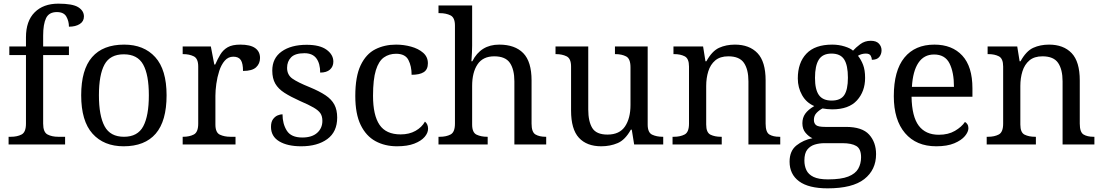

<svg xmlns="http://www.w3.org/2000/svg" viewBox="-20 -790 6033 1050"><path d="M27 0V-42H40Q74 -42 98 -54.5Q122 -67 122 -114V-489H31V-536H122V-586Q122 -675 169.5 -722.5Q217 -770 299 -770Q377 -770 408 -750.5Q439 -731 439 -700Q439 -673 416 -658.5Q393 -644 357 -644Q357 -674 343 -699Q329 -724 291 -724Q248 -724 232 -691Q216 -658 216 -595V-536H357V-489H216V-114Q216 -67 240 -54.5Q264 -42 298 -42H336V0Z M656 10Q548 10 486 -59Q424 -128 424 -269Q424 -409 483.5 -477.5Q543 -546 659 -546Q767 -546 829 -477.5Q891 -409 891 -269Q891 -128 831.5 -59Q772 10 656 10ZM658 -42Q733 -42 763.5 -99.5Q794 -157 794 -269Q794 -381 763 -437Q732 -493 657 -493Q582 -493 551.5 -437Q521 -381 521 -269Q521 -157 552 -99.5Q583 -42 658 -42Z M979 0V-42H982Q1016 -42 1040 -54.5Q1064 -67 1064 -114V-426Q1064 -470 1039.5 -482Q1015 -494 982 -494H979V-536H1133L1152 -437H1157Q1170 -467 1185 -492Q1200 -517 1225 -531.5Q1250 -546 1294 -546Q1349 -546 1375.5 -527Q1402 -508 1402 -473Q1402 -442 1380.5 -422Q1359 -402 1309 -402Q1309 -443 1297 -461.5Q1285 -480 1256 -480Q1228 -480 1209 -458Q1190 -436 1179 -402Q1168 -368 1163 -331.5Q1158 -295 1158 -266V-109Q1158 -65 1182.5 -53.5Q1207 -42 1240 -42H1268V0Z M1627 10Q1552 10 1507 -17Q1462 -44 1462 -96Q1462 -123 1473 -138Q1484 -153 1498.5 -159Q1513 -165 1525 -165Q1525 -113 1548.5 -75.5Q1572 -38 1633 -38Q1686 -38 1714.5 -63.5Q1743 -89 1743 -129Q1743 -154 1732.5 -170Q1722 -186 1695.5 -201.5Q1669 -217 1620 -238Q1569 -261 1535.5 -282.5Q1502 -304 1485.5 -332.5Q1469 -361 1469 -404Q1469 -472 1520.5 -508.5Q1572 -545 1657 -545Q1729 -545 1766 -518Q1803 -491 1803 -453Q1803 -426 1784.5 -409.5Q1766 -393 1731 -393Q1731 -443 1710 -471Q1689 -499 1645 -499Q1594 -499 1572 -476.5Q1550 -454 1550 -419Q1550 -381 1578.5 -360.5Q1607 -340 1674 -313Q1727 -291 1760 -269Q1793 -247 1808.5 -218Q1824 -189 1824 -147Q1824 -69 1770 -29.5Q1716 10 1627 10Z M2151 10Q2085 10 2033.5 -18Q1982 -46 1952.5 -106.5Q1923 -167 1923 -265Q1923 -372 1952.5 -433.5Q1982 -495 2032.5 -520.5Q2083 -546 2146 -546Q2188 -546 2228 -535Q2268 -524 2294 -501.5Q2320 -479 2320 -444Q2320 -410 2297.5 -395.5Q2275 -381 2231 -381Q2231 -428 2213.5 -462Q2196 -496 2146 -496Q2108 -496 2079.5 -476Q2051 -456 2035.5 -406Q2020 -356 2020 -266Q2020 -160 2055.5 -107.5Q2091 -55 2171 -55Q2218 -55 2252.5 -74.5Q2287 -94 2304 -125Q2321 -111 2321 -86Q2321 -63 2302 -41Q2283 -19 2245.5 -4.5Q2208 10 2151 10Z M2378 0V-42H2386Q2420 -42 2444 -54.5Q2468 -67 2468 -114V-650Q2468 -694 2443.5 -706Q2419 -718 2386 -718H2378V-760H2562V-540Q2562 -522 2561 -502.5Q2560 -483 2559 -469Q2558 -455 2558 -455H2563Q2609 -546 2710 -546Q2796 -546 2841.5 -499.5Q2887 -453 2887 -350V-114Q2887 -67 2908.5 -54.5Q2930 -42 2964 -42H2967V0H2793V-345Q2793 -410 2768.5 -446Q2744 -482 2683 -482Q2621 -482 2591.5 -438Q2562 -394 2562 -320V-109Q2562 -65 2586.5 -53.5Q2611 -42 2644 -42H2647V0Z M3268 10Q3189 10 3146 -36.5Q3103 -83 3103 -186V-426Q3103 -470 3078.5 -482Q3054 -494 3021 -494H3018V-536H3197V-191Q3197 -126 3219 -90Q3241 -54 3302 -54Q3368 -54 3398 -98.5Q3428 -143 3428 -216V-422Q3428 -469 3404 -481.5Q3380 -494 3346 -494H3343V-536H3522V-109Q3522 -65 3546.5 -53.5Q3571 -42 3604 -42H3607V0H3448L3435 -81H3430Q3399 -25 3358 -7.5Q3317 10 3268 10Z M3658 0V-42H3666Q3700 -42 3724 -54.5Q3748 -67 3748 -114V-426Q3748 -470 3724.5 -482Q3701 -494 3668 -494H3663V-536H3825L3838 -455H3843Q3874 -511 3912.5 -528.5Q3951 -546 3999 -546Q4078 -546 4122.5 -499.5Q4167 -453 4167 -350V-114Q4167 -67 4187.5 -54.5Q4208 -42 4242 -42H4247V0H4073V-345Q4073 -410 4048.5 -446Q4024 -482 3963 -482Q3918 -482 3891.5 -459.5Q3865 -437 3853.5 -400Q3842 -363 3842 -320V-109Q3842 -65 3865.5 -53.5Q3889 -42 3922 -42H3927V0Z M4506 240Q4402 240 4350 201.5Q4298 163 4298 94Q4298 35 4336 5Q4374 -25 4423 -34Q4403 -43 4385.5 -63.5Q4368 -84 4368 -116Q4368 -146 4383.5 -168Q4399 -190 4433 -210Q4390 -228 4366.5 -269.5Q4343 -311 4343 -361Q4343 -447 4390 -496.5Q4437 -546 4531 -546Q4567 -546 4599 -536Q4631 -526 4645 -513Q4659 -529 4684 -548Q4709 -567 4742 -567Q4772 -567 4786.5 -551.5Q4801 -536 4801 -515Q4801 -494 4788.5 -478.5Q4776 -463 4748 -463Q4748 -474 4741.5 -485.5Q4735 -497 4715 -497Q4692 -497 4672 -485Q4689 -464 4700 -435.5Q4711 -407 4711 -364Q4711 -290 4666.5 -241Q4622 -192 4531 -192Q4519 -192 4503.5 -193.5Q4488 -195 4478 -197Q4459 -187 4445 -172Q4431 -157 4431 -134Q4431 -116 4442.5 -106Q4454 -96 4493 -96H4606Q4695 -96 4733 -54Q4771 -12 4771 53Q4771 139 4706.5 189.5Q4642 240 4506 240ZM4528 -240Q4577 -240 4597 -270Q4617 -300 4617 -365Q4617 -433 4596.5 -465Q4576 -497 4527 -497Q4479 -497 4458 -464Q4437 -431 4437 -364Q4437 -300 4458.5 -270Q4480 -240 4528 -240ZM4508 191Q4580 191 4619 175.5Q4658 160 4673.5 132.5Q4689 105 4689 70Q4689 24 4663 8.5Q4637 -7 4587 -7H4489Q4461 -7 4436 0.5Q4411 8 4395 28Q4379 48 4379 88Q4379 117 4390 140.5Q4401 164 4429 177.5Q4457 191 4508 191Z M5100 10Q4991 10 4929.5 -62Q4868 -134 4868 -264Q4868 -404 4926 -475Q4984 -546 5090 -546Q5187 -546 5242.5 -486Q5298 -426 5298 -307V-261H4965Q4967 -152 5004.5 -102.5Q5042 -53 5114 -53Q5166 -53 5202.5 -74.5Q5239 -96 5257 -123Q5264 -120 5270 -111Q5276 -102 5276 -89Q5276 -69 5257 -46Q5238 -23 5199 -6.5Q5160 10 5100 10ZM5197 -315Q5197 -395 5172.5 -443.5Q5148 -492 5088 -492Q5033 -492 5002.5 -446.5Q4972 -401 4967 -315Z M5376 0V-42H5384Q5418 -42 5442 -54.5Q5466 -67 5466 -114V-426Q5466 -470 5442.5 -482Q5419 -494 5386 -494H5381V-536H5543L5556 -455H5561Q5592 -511 5630.5 -528.5Q5669 -546 5717 -546Q5796 -546 5840.5 -499.5Q5885 -453 5885 -350V-114Q5885 -67 5905.5 -54.5Q5926 -42 5960 -42H5965V0H5791V-345Q5791 -410 5766.5 -446Q5742 -482 5681 -482Q5636 -482 5609.5 -459.5Q5583 -437 5571.5 -400Q5560 -363 5560 -320V-109Q5560 -65 5583.5 -53.5Q5607 -42 5640 -42H5645V0Z"/></svg>

Font: NotoSerif-Regular
Style: Regular
Weight: 400
Designer: Monotype Design Team
Foundry: Monotype Imaging Inc.
Version: Version 2.007; ttfautohint (v1.8) -l 8 -r 50 -G 200 -x 14 -D